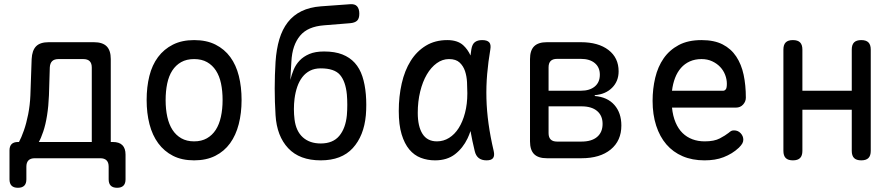

<svg xmlns="http://www.w3.org/2000/svg" viewBox="-20 -750 4240 910"><path d="M65 140Q45 140 35 130Q25 120 25 100V-37Q25 -57 35 -67Q45 -77 65 -77H70Q81 -97 93 -131Q105 -165 113.5 -208Q122 -251 124 -298L130 -470Q132 -511 151 -530.5Q170 -550 211 -550H425Q466 -550 485.5 -530.5Q505 -511 505 -470V-77H515Q545 -77 560 -62Q575 -47 575 -17V100Q575 120 565 130Q555 140 535 140Q515 140 505 130Q495 120 495 100V40Q495 20 485 10Q475 0 455 0H145Q125 0 115 10Q105 20 105 40V100Q105 120 95 130Q85 140 65 140ZM415 -430Q415 -450 405 -460Q395 -470 375 -470H257Q237 -470 227 -460Q217 -450 216 -430L212 -298Q210 -247 203 -203Q196 -159 185 -126.5Q174 -94 164 -77H415Z M900 10Q842 10 800 -11.5Q758 -33 730 -71Q702 -109 688.5 -161.5Q675 -214 675 -276Q675 -338 688 -390Q701 -442 729 -479.5Q757 -517 799.5 -538.5Q842 -560 900 -560Q959 -560 1001.5 -538.5Q1044 -517 1071.5 -479.5Q1099 -442 1112 -390Q1125 -338 1125 -276Q1125 -214 1111.5 -161.5Q1098 -109 1070.5 -71Q1043 -33 1000.5 -11.5Q958 10 900 10ZM900 -80Q935 -80 960.5 -94.5Q986 -109 1002.5 -134.5Q1019 -160 1027 -196.5Q1035 -233 1035 -276Q1035 -319 1027.5 -354.5Q1020 -390 1003.5 -415.5Q987 -441 961.5 -455.5Q936 -470 900 -470Q864 -470 838.5 -455.5Q813 -441 796.5 -415.5Q780 -390 772.5 -354Q765 -318 765 -275Q765 -232 773 -196Q781 -160 797.5 -134.5Q814 -109 839.5 -94.5Q865 -80 900 -80Z M1639 -640 1515 -630Q1477 -627 1449 -615Q1421 -603 1402.5 -581Q1384 -559 1373.5 -528.5Q1363 -498 1361 -457L1356 -371Q1362 -396 1372 -420Q1382 -444 1400 -463Q1418 -482 1446 -494Q1474 -506 1516 -506Q1567 -506 1602.5 -492Q1638 -478 1661.5 -452Q1685 -426 1697.5 -388Q1710 -350 1714 -302Q1716 -278 1716 -253Q1716 -228 1714 -204Q1705 -106 1652 -48Q1599 10 1500 10Q1400 10 1346 -47.5Q1292 -105 1286 -204Q1282 -267 1282 -330.5Q1282 -394 1286 -457Q1290 -517 1304 -564Q1318 -611 1344 -644.5Q1370 -678 1409 -697Q1448 -716 1501 -720L1639 -730Q1662 -732 1672.5 -720Q1683 -708 1683 -685Q1683 -662 1672.5 -652Q1662 -642 1639 -640ZM1500 -70Q1558 -70 1588 -106Q1618 -142 1624 -204Q1626 -228 1626 -253Q1626 -278 1624 -302Q1618 -364 1591.5 -395Q1565 -426 1500 -426Q1471 -426 1449.5 -415Q1428 -404 1413 -384.5Q1398 -365 1389 -339Q1380 -313 1376 -282Q1373 -258 1373 -233Q1373 -208 1376 -184Q1383 -128 1415.5 -99Q1448 -70 1500 -70Z M2042 10Q2006 10 1974.5 -2Q1943 -14 1920 -41.5Q1897 -69 1883.5 -113.5Q1870 -158 1870 -224Q1870 -293 1884 -354.5Q1898 -416 1926.5 -461.5Q1955 -507 1998.5 -533.5Q2042 -560 2100 -560Q2148 -560 2175 -536Q2197 -516 2210 -487Q2212 -502 2214 -516Q2218 -541 2231 -550.5Q2244 -560 2265 -560Q2289 -560 2298.5 -549.5Q2308 -539 2304 -516Q2294 -457 2289 -399.5Q2284 -342 2285.5 -283.5Q2287 -225 2295.5 -163.5Q2304 -102 2320 -34Q2325 -12 2317 -1Q2309 10 2286 10Q2263 10 2249 -1Q2235 -12 2230 -34Q2218 -83 2210 -129Q2204 -111 2196 -94Q2174 -48 2136.5 -19Q2099 10 2042 10ZM2051 -80Q2082 -80 2108.5 -96.5Q2135 -113 2154 -143Q2173 -173 2184 -215Q2195 -257 2195 -308Q2195 -332 2193.5 -360.5Q2192 -389 2184 -413Q2176 -437 2158.5 -453.5Q2141 -470 2108 -470Q2077 -470 2050 -450.5Q2023 -431 2003 -397Q1983 -363 1971.5 -316Q1960 -269 1960 -215Q1960 -151 1982.5 -115.5Q2005 -80 2051 -80Z M2572 0Q2531 0 2511.5 -19.5Q2492 -39 2492 -80V-470Q2492 -511 2511.5 -530.5Q2531 -550 2572 -550H2733Q2816 -550 2864 -513Q2912 -476 2912 -412Q2912 -365 2881 -334Q2850 -303 2799 -299V-295Q2859 -290 2892 -252.5Q2925 -215 2925 -155Q2925 -83 2874.5 -41.5Q2824 0 2736 0ZM2580 -246V-119Q2580 -99 2590 -89Q2600 -79 2620 -79H2736Q2784 -79 2810 -101Q2836 -123 2836 -163Q2836 -202 2810 -224Q2784 -246 2736 -246ZM2620 -471Q2600 -471 2590 -461Q2580 -451 2580 -431V-320H2733Q2775 -320 2799 -340Q2823 -360 2823 -396Q2823 -431 2799 -451Q2775 -471 2733 -471Z M3459 -132Q3478 -132 3490.5 -118.5Q3503 -105 3503 -88Q3503 -79 3498.5 -70.5Q3494 -62 3482 -50Q3466 -35 3448 -24Q3430 -13 3409.5 -5Q3389 3 3366.5 6.5Q3344 10 3319 10Q3261 10 3215.5 -9.5Q3170 -29 3138.5 -65.5Q3107 -102 3090 -154.5Q3073 -207 3073 -272Q3073 -329 3085.5 -381.5Q3098 -434 3125.5 -473.5Q3153 -513 3197 -536.5Q3241 -560 3305 -560Q3365 -560 3405 -539.5Q3445 -519 3469.5 -482Q3494 -445 3504.5 -395.5Q3515 -346 3515 -287Q3515 -269 3502 -254.5Q3489 -240 3468 -240H3165Q3169 -200 3182 -169.5Q3195 -139 3215 -119.5Q3235 -100 3261.5 -90Q3288 -80 3320 -80Q3365 -80 3391.5 -94Q3418 -108 3433 -120Q3441 -127 3446 -129.5Q3451 -132 3459 -132ZM3165 -320H3409Q3414 -320 3419.5 -326Q3425 -332 3425 -353Q3425 -374 3417 -395Q3409 -416 3393.5 -432.5Q3378 -449 3355.5 -459.5Q3333 -470 3305 -470Q3274 -470 3249.5 -459Q3225 -448 3207.5 -428Q3190 -408 3179.5 -380.5Q3169 -353 3165 -320Z M3738 10Q3715 10 3704 -1Q3693 -12 3693 -35V-515Q3693 -538 3704 -549Q3715 -560 3738 -560Q3761 -560 3772 -549Q3783 -538 3783 -515V-320H4017V-515Q4017 -538 4028 -549Q4039 -560 4062 -560Q4085 -560 4096 -549Q4107 -538 4107 -515V-35Q4107 -12 4096 -1Q4085 10 4062 10Q4039 10 4028 -1Q4017 -12 4017 -35V-230H3783V-35Q3783 -12 3772 -1Q3761 10 3738 10Z"/></svg>

Font: Maple Mono NF CN
Style: Regular
Weight: 400
Monospace: yes
Designer: subframe7536
Version: Version 7.000